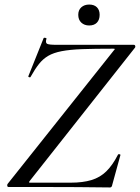

<svg xmlns="http://www.w3.org/2000/svg" viewBox="-20 -822 615 844"><path d="M464 2Q396 1 318.5 0.5Q241 0 163.5 0Q86 0 17 0Q13 0 12 -4.5Q11 -9 13 -13L480 -600Q485 -605 484.5 -606.5Q484 -608 478 -608Q396 -608 341.5 -606Q287 -604 251 -597Q215 -590 192 -576.5Q169 -563 151.5 -541Q134 -519 115 -485Q114 -481 108.5 -482.5Q103 -484 105 -488L172 -655Q174 -657 180 -655.5Q186 -654 184 -651Q179 -634 187 -629.5Q195 -625 229 -625Q285 -625 365.5 -625Q446 -625 568 -625Q573 -625 574.5 -620Q576 -615 573 -612L111 -27Q107 -22 107.5 -20.5Q108 -19 113 -19Q172 -19 217.5 -19Q263 -19 291 -19Q344 -19 382 -30.5Q420 -42 447.5 -69Q475 -96 498 -141Q499 -145 505 -144Q511 -143 509 -139L473 -8Q473 -5 470.5 -1.5Q468 2 464 2ZM372 -710Q351 -710 337.5 -722.5Q324 -735 324 -757Q324 -778 337.5 -790Q351 -802 372 -802Q394 -802 406 -790Q418 -778 418 -757Q418 -735 406 -722.5Q394 -710 372 -710Z"/></svg>

Font: Cormorant Medium
Style: Italic
Weight: 500
Italic angle: -10°
Designer: Christian Thalmann (Catharsis Fonts)
Foundry: Catharsis Fonts
Version: Version 4.000